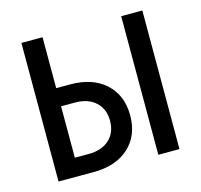

<svg xmlns="http://www.w3.org/2000/svg" viewBox="-85 -643 771 736"><g transform="rotate(-15 300.0 -275.0)"><path d="M60 0V-550H144V-348H199Q288 -348 339.5 -301Q391 -254 391 -174Q391 -94 339.5 -47Q288 0 199 0ZM144 -72H199Q251 -72 281 -99.5Q311 -127 311 -174Q311 -221 281 -248.5Q251 -276 199 -276H144ZM456 0V-550H540V0Z"/></g></svg>

Font: Pitagon Sans Mono
Style: Regular
Weight: 400
Monospace: yes
Designer: Travis Tran
Foundry: Pitagon
Version: Version 1.001;gftools[0.9.26]